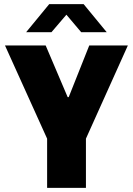

<svg xmlns="http://www.w3.org/2000/svg" viewBox="-20 -905 640 925"><path d="M207 0V-237L4 -686H200L306 -437H311L410 -686H596L394 -237V0ZM106 -750 217 -885H383L494 -750H371L284 -853H316L228 -750Z"/></svg>

Font: Chivo Mono Medium ExtraBold
Style: Regular
Weight: 800
Monospace: yes
Version: Version 1.008